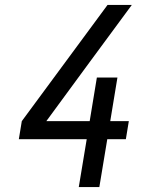

<svg xmlns="http://www.w3.org/2000/svg" viewBox="-20 -755 640 775"><path d="M298 0 330 -193H56L68 -266L414 -735H512Q426 -618 339.5 -501Q253 -384 167 -266H342L371 -442H454L425 -266H500L488 -193H413L381 0Z"/></svg>

Font: Iosevka Custom Oblique
Style: Regular
Weight: 400
Italic angle: -9°
Designer: Belleve Invis
Foundry: Belleve Invis
Version: Version 27.0.1